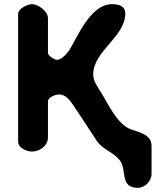

<svg xmlns="http://www.w3.org/2000/svg" viewBox="-20 -727 747 921"><path d="M447 -47C476 -9 523 3 553 40C591 85 552 174 641 174C675 174 707 142 707 107V-27C707 -83 646 -92 607 -107C542 -130 494 -237 467 -280C451 -305 427 -338 427 -370C427 -482 581 -550 581 -662C581 -699 549 -707 517 -707C414 -707 352 -550 313 -487C305 -476 278 -440 253 -440C242 -440 210 -459 210 -473V-640C210 -673 164 -707 133 -707C112 -707 67 -686 67 -660V-47C67 -17 109 0 133 0C168 0 210 -26 210 -67V-240C210 -262 248 -274 264 -274C296 -274 317 -244 333 -220C351 -194 430 -73 447 -47Z"/></svg>

Font: Asimov Print
Style: Regular
Weight: 500
Designer: Google
Version: Version 2.000980: 2014